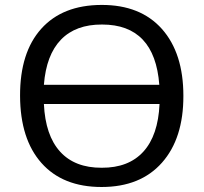

<svg xmlns="http://www.w3.org/2000/svg" viewBox="-20 -745 822 775"><path d="M623 -402.8Q604.5 -646 392.1 -646Q285.6 -646.5 226.1 -585Q166.5 -523.4 157.2 -402.8ZM390.6 -67.9Q499 -67.4 558.6 -132.8Q618.2 -198.2 624 -325.2H157.2Q163.1 -198.2 222.7 -132.8Q282.2 -67.4 390.6 -67.9ZM720.2 -358.4Q720.7 -186.5 633.8 -88.4Q546.9 9.8 390.1 9.8Q233.4 9.8 147.5 -86.9Q61.5 -183.6 61 -358.4Q60.5 -533.2 146.5 -628.9Q232.4 -724.6 389.6 -725.1Q546.9 -725.6 633.8 -627.9Q720.2 -530.3 720.2 -358.4Z"/></svg>

Font: NotoSans
Style: Regular
Weight: 400
Designer: Monotype Design team
Foundry: Monotype Imaging Inc.
Version: Version 1.04